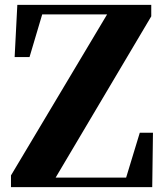

<svg xmlns="http://www.w3.org/2000/svg" viewBox="-20 -767 678 787"><path d="M25 0V-48L419 -708H153L101 -533H40L51 -747H600V-700L208 -39H497L553 -223H607L604 0Z"/></svg>

Font: GenRyuMin TW H
Style: Regular
Weight: 900
Version: Version 1.501;PS 1;hotconv 16.6.51;makeotf.lib2.5.65220